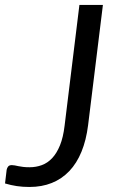

<svg xmlns="http://www.w3.org/2000/svg" viewBox="-38 -736 458 764"><path d="M312.5 -237.5Q305 -178 286.2 -132.2Q267.5 -86.5 237.8 -55.2Q208 -24 168.2 -8Q128.5 8 79 8Q52 8 28.8 4.5Q5.5 1 -18 -6L-11.5 -60.5Q-10 -68 -5.5 -73.5Q-1 -79 9 -79Q14.5 -79 20.8 -77.8Q27 -76.5 35.2 -74.8Q43.5 -73 54.2 -71.8Q65 -70.5 79.5 -70.5Q105.5 -70.5 128.5 -79Q151.5 -87.5 169.8 -107Q188 -126.5 200.8 -158Q213.5 -189.5 219 -235.5L278 -716.5H371.5Z"/></svg>

Font: Lato 2
Style: Italic
Weight: 400
Italic angle: -7°
Designer: Lukasz Dziedzic with Adam Twardoch and Botio Nikoltchev
Foundry: tyPoland Lukasz Dziedzic
Version: Version 2.015; 2015-08-06; http://www.latofonts.com/